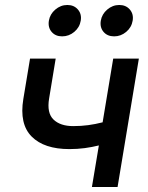

<svg xmlns="http://www.w3.org/2000/svg" viewBox="-20 -751 593 771"><path d="M258.8 -152.3Q157.2 -152.3 107.2 -202.6Q57.1 -252.9 73.7 -353.5L100.6 -515.6H203.6L177.2 -355.5Q167.5 -297.4 194.8 -271Q222.2 -244.6 273.9 -244.6Q305.7 -244.6 334.5 -248.5Q363.3 -252.4 392.1 -259.8L434.6 -515.6H537.6L452.1 0H349.1L377 -167Q349.6 -160.2 320.1 -156.2Q290.5 -152.3 258.8 -152.3ZM438.5 -605Q411.1 -605 395.8 -623Q380.4 -641.1 384.8 -668Q389.2 -694.3 410.6 -712.6Q432.1 -731 459 -731Q485.8 -731 501.5 -712.6Q517.1 -694.3 512.7 -668Q508.3 -641.1 486.8 -623Q465.3 -605 438.5 -605ZM229.5 -605Q202.6 -605 187.3 -623Q171.9 -641.1 176.3 -668Q180.7 -694.3 202.1 -712.6Q223.6 -731 250.5 -731Q277.3 -731 293 -712.6Q308.6 -694.3 304.2 -668Q299.8 -641.1 278.3 -623Q256.8 -605 229.5 -605Z"/></svg>

Font: Inter Display Medium
Style: Italic
Weight: 500
Italic angle: -9.39999°
Designer: Rasmus Andersson
Foundry: rsms
Version: Version 4.000;git-a52131595